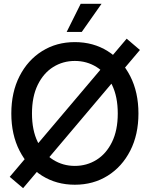

<svg xmlns="http://www.w3.org/2000/svg" viewBox="-20 -961 789 1011"><path d="M374 11.7Q277.3 11.7 201.7 -35.6Q126 -83 82.8 -167.5Q39.6 -252 39.6 -363.3Q39.6 -475.1 82.8 -559.8Q126 -644.5 201.7 -691.9Q277.3 -739.3 374 -739.3Q471.2 -739.3 546.9 -691.9Q622.6 -644.5 665.8 -559.8Q709 -475.1 709 -363.3Q709 -252 665.8 -167.5Q622.6 -83 546.9 -35.6Q471.2 11.7 374 11.7ZM374 -87.4Q437 -87.4 488.3 -119.4Q539.6 -151.4 569.8 -213.1Q600.1 -274.9 600.1 -363.3Q600.1 -452.1 569.8 -514.2Q539.6 -576.2 488.3 -608.2Q437 -640.1 374 -640.1Q311.5 -640.1 260.3 -608.2Q209 -576.2 178.7 -514.2Q148.4 -452.1 148.4 -363.3Q148.4 -274.9 178.7 -213.1Q209 -151.4 260.3 -119.4Q311.5 -87.4 374 -87.4ZM101.6 29.8 31.2 -29.8 647 -757.3 716.8 -697.8ZM331.1 -793 404.8 -940.9H514.6L410.6 -793Z"/></svg>

Font: Inter Display Medium
Style: Regular
Weight: 500
Designer: Rasmus Andersson
Foundry: rsms
Version: Version 4.001;git-9221beed3